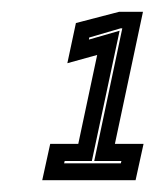

<svg xmlns="http://www.w3.org/2000/svg" viewBox="-20 -720 274 325"><path d="M51.5 -415 65 -476.5H112.5L144.5 -627L94 -613L108.5 -681L181.5 -700H222L174.5 -476.5H223L209.5 -415ZM88.5 -443.5H184.5L185.5 -447.5H139.5L187 -672H184L131 -656.5L130.5 -653L182.5 -668L135.5 -447.5H89.5Z"/></svg>

Font: Tourney ExtraBold
Style: Italic
Weight: 800
Italic angle: -12°
Version: Version 1.015